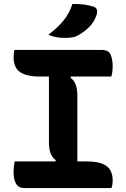

<svg xmlns="http://www.w3.org/2000/svg" viewBox="-20 -953 640 973"><path d="M545 0H105Q74 0 61.5 -21.5Q49 -43 49 -80Q49 -96 50.5 -110.5Q52 -125 55 -135H261L263 -141Q228 -165 228 -231V-565H184Q115 -565 82 -587.5Q49 -610 49 -662Q49 -684 53 -700H495Q531 -700 541 -675.5Q551 -651 551 -616Q551 -604 549.5 -591Q548 -578 544 -565H339L337 -559Q372 -535 372 -469V-135H417Q471 -135 500 -122.5Q529 -110 540 -88.5Q551 -67 551 -40Q551 -18 545 0ZM347 -933Q383 -933 408.5 -929.5Q434 -926 455 -919Q469 -914 471.5 -902Q474 -890 469 -876Q457 -842 435 -819Q413 -796 381 -777Q365 -767 348.5 -764Q332 -761 307 -761Q285 -761 265.5 -764.5Q246 -768 225 -777Q272 -812 302 -849Q332 -886 347 -933Z"/></svg>

Font: Recursive Mn Csl St
Style: Bold
Weight: 700
Monospace: yes
Version: Version 1.079;hotconv 1.0.112;makeotfexe 2.5.65598; ttfautoh